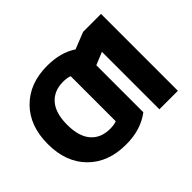

<svg xmlns="http://www.w3.org/2000/svg" viewBox="-148 -1013 1297 1297"><g transform="rotate(-45 500.0 -365.0)"><path d="M411.1 -139.6Q449.2 -139.6 473.6 -149.4V-580.1Q448.2 -589.8 411.1 -589.8Q323.2 -589.8 273.9 -532.7Q224.6 -475.6 224.6 -364.7Q224.6 -253.9 273.4 -196.8Q322.3 -139.6 411.1 -139.6ZM745.1 -732.4H916V2H739.3V-546.9L648.4 -509.8V-60.5Q551.8 12.7 411.1 11.7Q242.2 11.7 141.1 -89.8Q40 -191.4 40 -364.7Q40 -538.1 141.1 -640.1Q242.2 -742.2 411.1 -742.2Q539.1 -742.2 625 -684.6Z"/></g></svg>

Font: Gen Shin Gothic Heavy
Style: Bold
Weight: 900
Designer: [Source Han Sans]
Ryoko NISHIZUKA  (kana & ideographs); Paul D. Hunt (Latin, Greek & Cyrillic); Wenlong ZHANG  (bopomofo
Version: Version 1.002.20150607